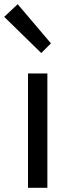

<svg xmlns="http://www.w3.org/2000/svg" viewBox="-41 -892 336 912"><path d="M92 0H184V-543H92ZM155 -640 201 -686 43 -872 -21 -812Z"/></svg>

Font: Noto Sans HK
Style: Regular
Weight: 400
Designer: Ryoko NISHIZUKA 西塚涼子 (kana, bopomofo & ideographs); Paul D. Hunt (Latin, Greek & Cyrillic); Sandoll Communications 산돌커뮤니
Foundry: Adobe
Version: Version 2.004;hotconv 1.0.118;makeotfexe 2.5.65603